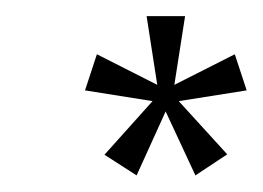

<svg xmlns="http://www.w3.org/2000/svg" viewBox="-20 -615 323 236"><path d="M183.6 -478 147.9 -399.4 108.4 -424.8 167.5 -490.7 84.5 -503.9 99.1 -548.3 173.3 -510.7 160.2 -595.2H207.5L194.3 -510.7L268.6 -548.3L283.2 -503.9L199.7 -490.7L259.3 -425.3L220.2 -399.4Z"/></svg>

Font: Dynalight
Style: Regular
Weight: 400
Version: Version 1.000